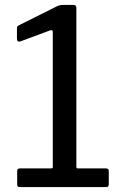

<svg xmlns="http://www.w3.org/2000/svg" viewBox="-20 -762 505 782"><path d="M412 -76Q423 -76 423 -66V-10Q423 -7 420.5 -3.5Q418 0 412 0H61Q50 0 50 -10V-66Q50 -76 61 -76H187Q195 -76 195 -81V-631Q195 -641 186 -639L62 -593Q49 -590 49 -605V-645Q49 -652 51 -654.5Q53 -657 59 -660L207 -734Q217 -739 223 -740.5Q229 -742 237 -742H280Q291 -742 291 -730V-83Q291 -76 297 -76H412Z"/></svg>

Font: Libre Franklin Thin
Style: Regular
Weight: 400
Version: Version 3.000